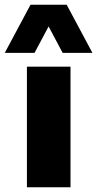

<svg xmlns="http://www.w3.org/2000/svg" viewBox="-51 -786 408 806"><path d="M62 0V-506H245V0ZM-31 -564 77 -766H229L337 -564H212L153 -675L94 -564Z"/></svg>

Font: Nunito Sans 7pt SemiCondensed Black
Style: Regular
Weight: 900
Width: 4
Designer: Vernon Adams
Foundry: Vernon Adams
Version: Version 3.101;gftools[0.9.27]